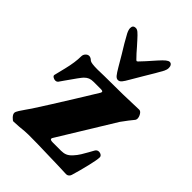

<svg xmlns="http://www.w3.org/2000/svg" viewBox="-203 -764 856 856"><g transform="rotate(45 225.0 -335.5)"><path d="M20 -25Q20 -32 28.5 -45Q37 -58 46 -71Q50 -77 54 -82.5Q58 -88 62 -94L108 -166Q166 -258 229 -361Q231 -365 231 -367Q231 -373 218 -373H173Q158 -373 148 -369Q138 -365 128 -355Q119 -346 76 -284L60 -261Q55 -256 48 -256Q40 -256 33 -260.5Q26 -265 27 -271Q28 -275 40.5 -326Q53 -377 53 -414Q53 -425 60.5 -433Q68 -441 77 -441Q87 -441 97 -431Q105 -424 146 -424L188 -425Q313 -425 404 -429Q413 -429 420 -417.5Q427 -406 427 -395Q427 -390 424 -385Q407 -365 381 -329L221 -68Q218 -64 218 -60Q218 -53 236 -53H287Q303 -53 315 -58Q327 -63 339 -76Q352 -90 361.5 -105.5Q371 -121 379 -135.5Q387 -150 392 -159Q398 -170 410 -170Q418 -170 424 -165.5Q430 -161 430 -154Q430 -139 419.5 -95Q409 -51 397 -11Q395 -4 389.5 0.5Q384 5 377 5L325 3Q305 3 248.5 1Q192 -1 135 -1Q115 -1 79 3L45 5Q40 5 30 -5.5Q20 -16 20 -25ZM204 -498 174 -549Q147 -592 126 -631Q118 -647 118 -658Q118 -676 136 -676Q144 -676 153 -668.5Q162 -661 179 -642Q183 -638 187.5 -632.5Q192 -627 197 -622Q219 -596 237 -578Q241 -574 243 -574Q245 -574 249 -578Q265 -594 307 -642Q323 -660 333 -668Q343 -676 350 -676Q357 -676 361.5 -670Q366 -664 366 -654Q366 -643 360 -631Q345 -603 311 -547L281 -496Q268 -473 260.5 -464Q253 -455 243 -455Q234 -455 226 -464.5Q218 -474 204 -498Z"/></g></svg>

Font: EB Garamond ExtraBold
Style: Regular
Weight: 800
Designer: Georg Duffner and Octavio Pardo
Foundry: Georg Duffner
Version: Version 1.000